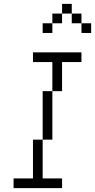

<svg xmlns="http://www.w3.org/2000/svg" viewBox="-20 -970 490 990"><path d="M150 -650H250V-500H300V-650H400V-700H150ZM50 0H300V-50H200V-250H150V-50H50ZM200 -250H250V-500H200ZM200 -800H250V-850H200ZM250 -850H300V-900H250ZM300 -900H350V-950H300ZM350 -850H400V-900H350ZM400 -800H450V-850H400Z"/></svg>

Font: LS-VG5000 Light Shifted
Style: Regular
Weight: 400
Designer: Justin Bihan, 2021
Foundry: Justin Bihan, 2021
Version: Version 1.000;Glyphs 3.1.2 (3151)